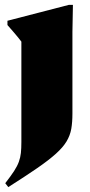

<svg xmlns="http://www.w3.org/2000/svg" viewBox="-20 -530 370 786"><path d="M67.5 -359.5Q61.5 -367.5 54 -376.8Q46.5 -386 36 -398.2Q25.5 -410.5 10.5 -427.5V-445L261.5 -510H278.5L276.5 -399.5V-65Q276.5 -29.5 271.8 -2.5Q267 24.5 252.5 48.8Q238 73 209.2 99Q180.5 125 133 157.8Q85.5 190.5 14 236L1.5 220Q24.5 190.5 37.8 170Q51 149.5 57.2 132.2Q63.5 115 65.5 96.2Q67.5 77.5 67.5 51.5Z"/></svg>

Font: Newsreader 60pt ExtraBold
Style: Regular
Weight: 800
Designer: Hugues Gentile
Foundry: Production Type
Version: Version 1.003